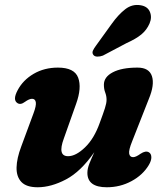

<svg xmlns="http://www.w3.org/2000/svg" viewBox="-20 -758 680 791"><path d="M593.5 -130.5Q603 -125 603.5 -110.8Q604 -96.5 593 -78Q568.5 -37 521.8 -11.8Q475 13.5 420 13.5Q340 13.5 340 -46Q340 -63.5 348.5 -84.8Q357 -106 368.5 -131Q313 -51 251.8 -18.8Q190.5 13.5 135 13.5Q89 13.5 68.2 -8.2Q47.5 -30 48.2 -67.8Q49 -105.5 67.5 -154.5L118 -291Q130 -323 127.5 -337Q125 -351 112 -351Q100.5 -351 83 -338.5Q64.5 -324.5 51.5 -333.5Q31.5 -346.5 52.5 -386Q74.5 -428 118.5 -453.8Q162.5 -479.5 218.5 -479.5Q286.5 -479.5 302 -438Q317.5 -396.5 293.5 -330L243 -187.5Q216 -114.5 260.5 -114.5Q292.5 -114.5 330.2 -150.8Q368 -187 391 -252Q405.5 -291 412.2 -312Q419 -333 419 -347Q419 -362.5 413.5 -376.8Q408 -391 408 -409Q408 -441 444.8 -460.2Q481.5 -479.5 546.5 -479.5Q594.5 -479.5 606 -444Q617.5 -408.5 593 -350L524.5 -176Q509.5 -139 512.2 -124.8Q515 -110.5 528.5 -110.5Q539.5 -110.5 559 -124.5Q580 -138.5 593.5 -130.5ZM440 -659.5Q467.5 -698 496 -720Q524.5 -742 558.5 -736.5Q588 -732 597.5 -709.2Q607 -686.5 596 -661Q584.5 -634.5 562.5 -616.2Q540.5 -598 501.5 -580.5L404 -529Q392 -524.5 380.8 -524.8Q369.5 -525 364.5 -532Q358.5 -540 363 -549.8Q367.5 -559.5 375.5 -570Z"/></svg>

Font: Fraunces 9pt S050
Style: Bold Italic
Weight: 700
Italic angle: -16°
Version: Version 1.000; ttfautohint (v1.8.3)